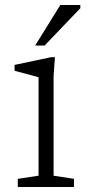

<svg xmlns="http://www.w3.org/2000/svg" viewBox="-20 -752 355 772"><path d="M201 -522 195.5 -447V-45.5L277.5 -33V0H51.5V-33L135 -45.5V-441.5Q129.5 -443 112.2 -447.8Q95 -452.5 74.2 -458Q53.5 -463.5 38.5 -467.5V-491L185 -522ZM121.5 -569 222.5 -732H303V-719L159.5 -569Z"/></svg>

Font: Newsreader Caption Light
Style: Regular
Weight: 300
Designer: Hugues Gentile
Foundry: Production Type
Version: Version 1.001